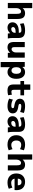

<svg xmlns="http://www.w3.org/2000/svg" viewBox="2424 -3214 1010 5899"><g transform="rotate(90 2929.5 -265.0)"><path d="M71 -750H231V-457H233Q293 -530 384 -530Q478 -530 521 -475Q564 -420 564 -287V0H406V-270Q406 -351 389 -378.5Q372 -406 329 -406Q290 -406 260.5 -365.5Q231 -325 231 -273V0H71Z M916 -530Q1041 -530 1094.5 -482.5Q1148 -435 1148 -327V-140Q1148 -68 1163 0H1011Q1003 -45 1001 -73H999Q972 -35 926.5 -12.5Q881 10 831 10Q756 10 711 -32Q666 -74 666 -147Q666 -233 739.5 -285Q813 -337 951 -337H988V-339Q988 -383 970.5 -400Q953 -417 909 -417Q807 -417 714 -372L693 -485Q794 -530 916 -530ZM812 -162Q812 -135 828.5 -120Q845 -105 873 -105Q923 -105 955.5 -136Q988 -167 988 -215V-239H951Q883 -239 847.5 -218Q812 -197 812 -162Z M1428 -520V-220Q1428 -158 1443 -136.5Q1458 -115 1495 -115Q1533 -115 1563 -154.5Q1593 -194 1593 -247V-520H1753V0H1605L1602 -72H1600Q1571 -34 1528 -12Q1485 10 1440 10Q1351 10 1310.5 -38.5Q1270 -87 1270 -203V-520Z M2249 -260Q2249 -333 2222 -370Q2195 -407 2147 -407Q2101 -407 2073 -369.5Q2045 -332 2045 -265V-255Q2045 -187 2073 -150Q2101 -113 2147 -113Q2192 -113 2220.5 -151.5Q2249 -190 2249 -260ZM2402 -260Q2402 -133 2344 -61.5Q2286 10 2195 10Q2104 10 2047 -62H2045V220H1885V-520H2033L2037 -448H2039Q2102 -530 2195 -530Q2290 -530 2346 -460Q2402 -390 2402 -260Z M2739 -500H2909V-387H2739V-200Q2739 -146 2752 -128Q2765 -110 2799 -110Q2842 -110 2889 -126L2907 -10Q2836 10 2761 10Q2665 10 2620.5 -33Q2576 -76 2576 -173V-387H2469V-500H2576V-690H2739Z M3421 -379Q3336 -414 3254 -414Q3208 -414 3189.5 -403.5Q3171 -393 3171 -372Q3171 -352 3187.5 -340.5Q3204 -329 3246 -323Q3363 -308 3413.5 -266Q3464 -224 3464 -150Q3464 -76 3406.5 -33Q3349 10 3241 10Q3114 10 3011 -40L3041 -156Q3127 -107 3228 -107Q3304 -107 3304 -153Q3304 -173 3289.5 -183Q3275 -193 3229 -200Q3114 -218 3064 -260.5Q3014 -303 3014 -375Q3014 -446 3071.5 -488Q3129 -530 3241 -530Q3350 -530 3451 -493Z M3801 -530Q3926 -530 3979.5 -482.5Q4033 -435 4033 -327V-140Q4033 -68 4048 0H3896Q3888 -45 3886 -73H3884Q3857 -35 3811.5 -12.5Q3766 10 3716 10Q3641 10 3596 -32Q3551 -74 3551 -147Q3551 -233 3624.5 -285Q3698 -337 3836 -337H3873V-339Q3873 -383 3855.5 -400Q3838 -417 3794 -417Q3692 -417 3599 -372L3578 -485Q3679 -530 3801 -530ZM3697 -162Q3697 -135 3713.5 -120Q3730 -105 3758 -105Q3808 -105 3840.5 -136Q3873 -167 3873 -215V-239H3836Q3768 -239 3732.5 -218Q3697 -197 3697 -162Z M4563 -144 4598 -28Q4516 10 4423 10Q4291 10 4213 -62.5Q4135 -135 4135 -260Q4135 -386 4211 -458Q4287 -530 4423 -530Q4516 -530 4598 -492L4563 -374Q4500 -411 4432 -411Q4368 -411 4332.5 -372.5Q4297 -334 4297 -260Q4297 -189 4334.5 -148Q4372 -107 4432 -107Q4500 -107 4563 -144Z M4725 -750H4885V-457H4887Q4947 -530 5038 -530Q5132 -530 5175 -475Q5218 -420 5218 -287V0H5060V-270Q5060 -351 5043 -378.5Q5026 -406 4983 -406Q4944 -406 4914.5 -365.5Q4885 -325 4885 -273V0H4725Z M5468 -306H5674Q5673 -421 5572 -421Q5526 -421 5499 -391.5Q5472 -362 5468 -306ZM5469 -207Q5476 -158 5510.5 -130.5Q5545 -103 5600 -103Q5674 -103 5745 -139L5780 -30Q5691 10 5585 10Q5461 10 5385.5 -63Q5310 -136 5310 -260Q5310 -385 5380 -457.5Q5450 -530 5568 -530Q5689 -530 5756 -460.5Q5823 -391 5823 -262Q5823 -231 5819 -207Z"/></g></svg>

Font: Mplus 1p ExtraBold
Style: Regular
Weight: 800
Version: Version 1.061